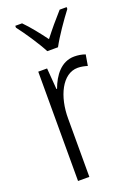

<svg xmlns="http://www.w3.org/2000/svg" viewBox="-147 -822 610 878"><g transform="rotate(-20 158.0 -382.5)"><path d="M145 -606H197C221 -651 265 -714 297 -756V-765H263C229 -727 202 -695 171 -655C143 -693 109 -736 80 -765H47V-756C77 -717 121 -652 145 -606ZM252 -541C188 -541 149 -487 128 -429H125L117 -532H74V0H129V-282C128 -391 174 -487 249 -487C266 -487 283 -483 296 -479L305 -532C289 -538 270 -541 252 -541Z"/></g></svg>

Font: Noto Sans Arabic Cond Light
Style: Regular
Weight: 300
Width: 3
Designer: Monotype Design Team, Nadine Chahine, Nizar Qandah and Khaled Hosny
Foundry: Monotype Imaging Inc.
Version: Version 2.012